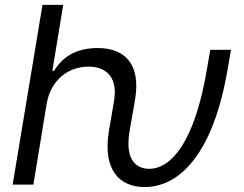

<svg xmlns="http://www.w3.org/2000/svg" viewBox="-20 -747 986 777"><path d="M31.2 0H115.1L169 -328.1C186.1 -423.3 255.7 -477.3 338.1 -477.3C416.2 -477.3 456 -427.6 441.8 -340.9L430.4 -272.7L420.5 -215.9C394.9 -58.2 464.5 9.9 565.3 9.9C710.2 9.9 845.2 -130.7 902 -471.6L914.8 -545.5H831L818.2 -471.6C768.5 -170.5 671.9 -63.9 583.8 -63.9C541.2 -63.9 483 -88.1 504.3 -215.9L514.2 -272.7L527 -346.6C549.7 -487.2 485.8 -552.6 375 -552.6C288.4 -552.6 233 -517 198.9 -460.2H191.8L235.8 -727.3H152Z"/></svg>

Font: Magic Ui Pro
Style: Italic
Weight: 400
Italic angle: -9.39999°
Designer: Stefan Endress, Andreas Faust
Version: Version 1.000;FEAKit 1.0